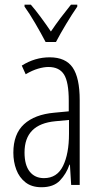

<svg xmlns="http://www.w3.org/2000/svg" viewBox="-20 -784 425 814"><path d="M190.4 -541Q258.3 -541 288.1 -497.6Q317.9 -454.1 317.9 -359.4V0H281.7L276.4 -85.9H274.4Q261.2 -46.9 234.1 -18.6Q207 9.8 155.8 9.8Q114.3 9.8 87.9 -11Q61.5 -31.7 49.1 -64.9Q36.6 -98.1 36.6 -136.7Q36.6 -215.8 81.8 -257.3Q127 -298.8 210.4 -306.2L271.5 -312V-356.9Q271.5 -436 251.5 -468Q231.4 -500 185.5 -500Q166 -500 141.6 -492.9Q117.2 -485.8 88.9 -469.2L72.3 -505.9Q127.9 -541 190.4 -541ZM272.5 -275.4 214.8 -270Q84 -257.8 84 -137.7Q84 -84 106 -56.4Q127.9 -28.8 166.5 -28.8Q221.7 -28.8 247.1 -80.3Q272.5 -131.8 272.5 -217.3ZM173.3 -606Q154.8 -641.6 129.4 -685.1Q104 -728.5 84 -755.9V-764.2H110.8Q129.9 -742.2 152.8 -711.2Q175.8 -680.2 195.8 -650.4Q217.3 -682.1 236.3 -707.3Q255.4 -732.4 280.8 -764.2H307.6V-755.9Q285.6 -724.1 260.5 -682.4Q235.4 -640.6 217.3 -606Z"/></svg>

Font: Open Sans Condensed Light
Style: Regular
Weight: 300
Width: 3
Designer: Monotype Design Team
Foundry: Monotype Imaging Inc.
Version: Version 3.003; ttfautohint (v1.8.4)